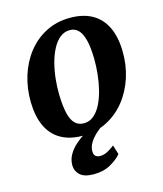

<svg xmlns="http://www.w3.org/2000/svg" viewBox="-116 -655 810 952"><g transform="rotate(-15 289.5 -179.0)"><path d="M333.3 -568.7Q400.1 -568.7 446.1 -542.7Q492.2 -516.6 516.6 -466.2Q541 -415.7 542.4 -342.7Q544.1 -271.7 523.5 -207.6Q502.9 -143.5 463.5 -93.9Q424 -44.3 368.5 -15.8Q313 12.8 244.5 12.8Q178 12.8 132.3 -13.3Q86.5 -39.4 62.8 -89.8Q39.2 -140.2 37.4 -212.6Q36 -284.5 56 -348.8Q76 -413.1 114.9 -462.5Q153.8 -512 209.2 -540.3Q264.5 -568.7 333.3 -568.7ZM316.6 -510Q287.4 -510 265.1 -491.8Q242.8 -473.6 226.8 -442.8Q210.7 -411.9 200.6 -373.3Q190.6 -334.8 186.3 -293.5Q182 -252.3 183 -213.3Q184.4 -155.7 193.2 -118.4Q201.9 -81.2 219.7 -63.3Q237.4 -45.5 265 -45.5Q293.8 -45.5 315.8 -63.6Q337.8 -81.8 353.4 -112.5Q369.1 -143.2 378.9 -181.8Q388.7 -220.5 393.1 -262.2Q397.5 -303.8 396.8 -343.3Q395.7 -401.3 386.3 -438Q376.9 -474.7 359.7 -492.3Q342.4 -510 316.6 -510ZM247.3 211.4Q198.3 211.1 176.7 190.5Q155.1 170 155.1 141Q155.1 111.4 169.6 86.4Q184 61.5 207.2 40.9Q230.3 20.4 257.2 4Q284.1 -12.5 309 -25.2L334.7 -35.2L364 -21.7Q335.2 -2.7 313.8 17.3Q292.5 37.3 280.9 57.5Q269.3 77.6 269 97.4Q268.6 116.8 277.6 124.4Q286.5 132 301.5 132Q320 132 338.3 122.6Q356.5 113.2 375.7 98L390.6 146.1Q372.1 169.2 334.8 190.4Q297.5 211.6 247.3 211.4Z"/></g></svg>

Font: Merriweather 7pt Light
Style: Italic
Weight: 300
Italic angle: -7.8°
Designer: Eben Sorkin
Foundry: Eben Sorkin
Version: Version 2.200;gftools[0.9.31]